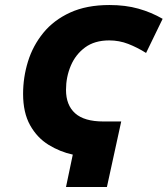

<svg xmlns="http://www.w3.org/2000/svg" viewBox="-20 -745 668 765"><path d="M243 0 270 -129Q219 -140 173.5 -168Q128 -196 100 -246Q72 -296 72 -371Q72 -437 91.5 -500Q111 -563 152.5 -614Q194 -665 259.5 -695Q325 -725 416 -725Q480 -725 531.5 -710.5Q583 -696 628 -670L562 -534Q527 -556 491 -570Q455 -584 415 -584Q357 -584 319 -556Q281 -528 262 -483Q243 -438 243 -387Q243 -326 279.5 -293.5Q316 -261 392 -261H463L406 0Z"/></svg>

Font: Noto Sans Disp ExtBd
Style: Italic
Weight: 800
Italic angle: -12°
Designer: Monotype Design Team
Foundry: Monotype Imaging Inc.
Version: Version 2.000;GOOG;noto-source:20170915:90ef993387c0